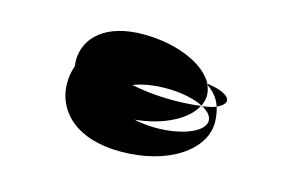

<svg xmlns="http://www.w3.org/2000/svg" viewBox="-74 -1008 1294 863"><g transform="rotate(15 572.5 -576.0)"><path d="M224 -544C224 -416 327 -308 535 -308C758 -308 912 -416 912 -544C912 -568 908 -593 901 -615C888 -609 867 -604 838 -600C867 -584 883 -565 883 -544C883 -494 786 -452 662 -452C625 -452 590 -456 559 -463C690 -475 796 -530 832 -600C795 -595 750 -592 704 -592C627 -592 560 -600 510 -611C551 -627 602 -636 662 -636C732 -636 793 -623 834 -602C841 -618 846 -635 846 -652C846 -668 842 -684 835 -699L827 -704H834C792 -785 657 -844 500 -844C324 -844 236 -758 236 -652C236 -643 237 -634 238 -625C229 -600 224 -572 224 -544ZM832 -600H838L834 -602C834 -601 832 -601 832 -600ZM834 -704C834 -702 835 -701 835 -699C871 -675 891 -646 901 -615C924 -626 939 -639 939 -652C939 -673 906 -694 834 -704Z"/></g></svg>

Font: Ampere
Style: UltExt
Weight: 400
Version: Version 1